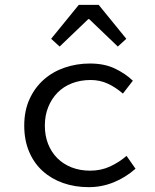

<svg xmlns="http://www.w3.org/2000/svg" viewBox="-20 -760 640 792"><path d="M346 12Q289 12 240.5 -5Q192 -22 156 -54.5Q120 -87 100 -134.5Q80 -182 80 -242Q80 -303 101.5 -350.5Q123 -398 160 -431Q197 -464 246.5 -481Q296 -498 351 -498Q411 -498 454.5 -477Q498 -456 528 -427L487 -374Q457 -400 424.5 -415Q392 -430 354 -430Q312 -430 277 -416.5Q242 -403 217.5 -378Q193 -353 179 -318.5Q165 -284 165 -242Q165 -200 178.5 -166Q192 -132 216.5 -107.5Q241 -83 275.5 -69.5Q310 -56 352 -56Q397 -56 434.5 -73.5Q472 -91 502 -117L539 -64Q498 -28 449 -8Q400 12 346 12ZM226 -568 191 -600 305 -740H387L501 -600L466 -568L348 -681H344Z"/></svg>

Font: Source Code Pro
Style: Regular
Weight: 400
Monospace: yes
Designer: Paul D. Hunt, Teo Tuominen
Foundry: Adobe Systems Incorporated
Version: Version 2.030;PS 1.000;hotconv 16.6.51;makeotf.lib2.5.65220